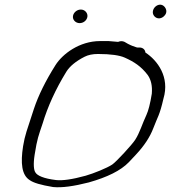

<svg xmlns="http://www.w3.org/2000/svg" viewBox="-20 -802 729 818"><path d="M677.5 -731.9C697.4 -749.1 685.5 -767.8 681.9 -772.1C670.3 -786.1 654.1 -784 642.7 -774.3C631.3 -764.5 626.1 -746.5 637.1 -733.4C646.7 -722 663.4 -719.7 677.5 -731.9ZM341.1 -711.3C353.5 -721.5 357.1 -739 345.9 -751.7C334.7 -764.4 315.6 -763.8 303.1 -753.8C290.3 -743.7 285.6 -725.7 297.5 -712.8C309.1 -700.3 328.5 -700.9 341.1 -711.3ZM626.8 -403C620.2 -361.3 612 -329.9 604.2 -313.2C585.3 -273 575.9 -237.3 555.7 -206C542.1 -185.1 476.1 -113.3 458.3 -101.1C437 -86.5 378.1 -62.7 344.9 -53.4C287.8 -37.5 245.4 -31.8 218.9 -34.9C165.5 -41.3 138.8 -54 131.1 -67L130.9 -67.3L130.7 -67.6C124 -77.3 121.2 -102 127.6 -142.9C138.8 -213.4 143.8 -222.2 161.5 -275.6C183.2 -347.7 216.4 -421 262.7 -496.5C277.2 -519.6 302.6 -541 340.5 -560.3C355.3 -567.8 374.1 -572 397.5 -572C451.6 -572 489.7 -566.3 511.3 -556.6C551.4 -538.6 580.8 -519.8 609.5 -482.2C623.6 -461.7 629.4 -436.8 626.8 -403ZM565.4 -599.6C564.2 -599.6 563 -599.8 561.6 -600.3C546.7 -605.6 541.7 -606.6 524.7 -615.4L510.4 -623.7L509.8 -623.9C502 -627.3 493.3 -627.8 483.1 -623.6C474.7 -624.7 461 -625.9 442.8 -627L442.4 -627H406.3C318.5 -627 246.2 -572 216.2 -524.3C173.9 -457.2 143.3 -395 124.3 -337.7C109.4 -292.5 98.9 -260.4 92.9 -241.4C86.7 -221.8 81.9 -201.2 78.4 -179.5C66.9 -106.6 72.6 -56.1 106.3 -34.8C122.2 -23.1 154.5 -13.7 205.8 -5.2L206.3 -5.1L206.7 -5.1C244.2 -1.5 294 -8.4 358.3 -24.8C436.8 -47 494.3 -75 529.1 -111.2C539.6 -122.4 549.6 -133.1 559.2 -143.3C594 -180.4 618.9 -218 633.3 -256.1C652 -305.8 659.8 -309.2 676.4 -381.8C704.2 -474.2 650.4 -545 599.5 -578.2C598.3 -591.1 588.1 -599.6 574.1 -599.6Z"/></svg>

Font: MewTooHand
Style: BdIta
Weight: 400
Designer: Mew Too, Robert Jablonski
Version: Version 0.77